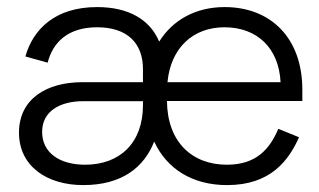

<svg xmlns="http://www.w3.org/2000/svg" viewBox="-20 -522 925 556"><path d="M637.5 14C764.5 14 816 -58 846 -124.5L786 -149C761 -90.5 722.5 -45 637 -45C536 -45 464.5 -111 463.5 -229.5H855.5V-262.5C855.5 -411 765 -501.5 630.5 -501.5C546.5 -501.5 480 -464 441 -401.5C414 -465.5 352.5 -501.5 261 -501.5C139 -501.5 75.5 -436.5 53.5 -358.5L118 -340.5C133.5 -401 178 -443 261.5 -443C348 -443 394 -397.5 394 -322V-284H218.5C115.5 -284 35 -236 35 -138C35 -40.5 116 14 221 14C334.5 14 397.5 -38.5 426.5 -112C462.5 -34 536 14 637.5 14ZM226.5 -45C153.5 -45 102 -79 102 -140C102 -200 153.5 -229 221.5 -229H394V-217.5C394 -108 327 -45 226.5 -45ZM465 -284C474.5 -384 539.5 -443 630 -443C724.5 -443 787.5 -383 792.5 -284Z"/></svg>

Font: MCL Standard Light
Style: Regular
Weight: 300
Designer: Květoslav Bartoš
Foundry: Florian Karsten
Version: Version 1.001;Glyphs 3.2.3 (3260)